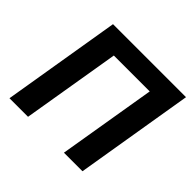

<svg xmlns="http://www.w3.org/2000/svg" viewBox="-173 -919 1112 1112"><g transform="rotate(45 382.5 -363.5)"><path d="M636 0H484L584.5 -602.3H290.5L190 0H38L158.7 -727.3H756.7Z"/></g></svg>

Font: Linik Sans
Style: Bold Italic
Weight: 700
Italic angle: 9°
Designer: Fonts by Rasmus Andersson / Changes by Cristiano Sobral with parts from Marc Monis
Foundry: rsms
Version: Version 3.020; ttfautohint (v1.6)